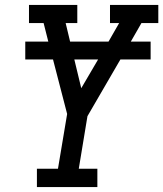

<svg xmlns="http://www.w3.org/2000/svg" viewBox="-20 -755 659 775"><path d="M129 0V-74H214L251 -295L194 -515H82V-587H175L156 -662H97V-735H292V-662H245L263 -587H418L461 -662H424V-735H619V-662H551L508 -587H588V-515H466L333 -286L298 -74H373V0ZM308 -399 376 -515H280Z"/></svg>

Font: Iosevka Etoile Oblique
Style: Regular
Weight: 400
Italic angle: -9°
Designer: Belleve Invis
Foundry: Belleve Invis
Version: Version 15.5.2; ttfautohint (v1.8.4)